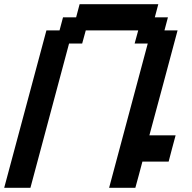

<svg xmlns="http://www.w3.org/2000/svg" viewBox="-20 -895 915 915"><path d="M500 0H625Q630.9 -21 642.1 -62.5Q653.3 -104 658.7 -125H783.7Q789.1 -145.5 800 -187.3Q811 -229 816.9 -250H691.9Q714.4 -333.5 759.3 -500Q804.2 -666.5 826.2 -750H763.7L780.3 -812.5H717.8L734.4 -875H359.4L342.8 -812.5H280.3L263.7 -750H201.2L0 0H125L309.1 -687.5H371.6L388.7 -750H638.7L621.6 -687.5H684.1Z"/></svg>

Font: Faithful 32x
Style: Oblique
Weight: 400
Foundry: Faithful Resource Pack
Version: Version 1.0; January 27, 2023